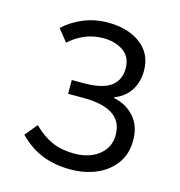

<svg xmlns="http://www.w3.org/2000/svg" viewBox="-102 -759 805 861"><g transform="rotate(15 300.0 -328.0)"><path d="M301 12Q229 12 170.5 -11Q112 -34 62 -85L109 -142Q153 -99 197.5 -80Q242 -61 300 -61Q344 -61 379.5 -76Q415 -91 436.5 -120Q458 -149 458 -190Q458 -253 411 -283Q364 -313 278 -313H204V-377H258Q346 -377 385 -406Q424 -435 424 -490Q424 -542 386.5 -568.5Q349 -595 293 -595Q247 -595 207 -578Q167 -561 136 -532L91 -588Q127 -623 180.5 -645.5Q234 -668 295 -668Q389 -668 447.5 -623.5Q506 -579 506 -500Q506 -448 480.5 -408.5Q455 -369 408 -352V-348Q465 -337 502.5 -295.5Q540 -254 540 -186Q540 -123 508 -79Q476 -35 422 -11.5Q368 12 301 12Z"/></g></svg>

Font: SauceCodePro NFM
Style: Regular
Weight: 400
Monospace: yes
Designer: Paul D. Hunt, Teo Tuominen
Foundry: Adobe
Version: Version 2.042;hotconv 1.1.0;makeotfexe 2.6.0;Nerd Fonts 3.3.